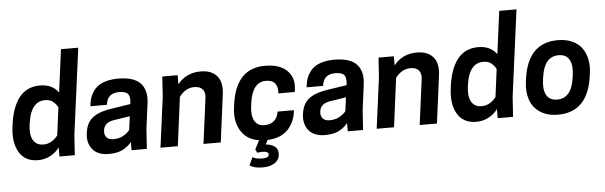

<svg xmlns="http://www.w3.org/2000/svg" viewBox="-57 -1012 4532 1438"><g transform="rotate(-5 2208.5 -293.0)"><path d="M194.8 13.2Q97.2 13.2 53 -60.8Q8.8 -134.8 24.9 -254.9L27.8 -276.9Q36.1 -335.9 53 -383.1Q69.8 -430.2 96.9 -466.8Q124 -503.4 164.1 -523.2Q204.1 -543 254.9 -543Q348.1 -543 395 -478L437 -799.8H566.9L481 -149.9L471.2 0H356V-68.8Q329.6 -31.7 286.6 -9.3Q243.7 13.2 194.8 13.2ZM285.2 -430.2Q231.4 -430.2 199.5 -390.4Q167.5 -350.6 157.2 -277.8L153.8 -255.9Q143.6 -183.6 167 -141.8Q190.4 -100.1 245.1 -100.1Q306.2 -100.1 353 -159.2L379.9 -367.2Q368.2 -392.1 344.7 -411.1Q321.3 -430.2 285.2 -430.2Z M897.9 0V-61Q866.2 -24.4 826.7 -5.6Q787.1 13.2 724.6 13.2Q684.1 13.2 652.8 0.2Q621.6 -12.7 603.8 -35.2Q585.9 -57.6 578.1 -86.2Q570.3 -114.7 573.7 -147L574.7 -155.8Q579.6 -197.3 595.5 -227.3Q611.3 -257.3 638.7 -276.1Q666 -294.9 698.5 -305.7Q731 -316.4 775.9 -323.2L918.9 -345.2L919.9 -353Q925.8 -401.4 908.7 -421.6Q891.6 -441.9 841.8 -441.9Q752.9 -441.9 743.7 -355H619.6L620.6 -363.8Q624 -394.5 632.3 -419.7Q640.6 -444.8 657.5 -468.3Q674.3 -491.7 698.5 -507.8Q722.7 -523.9 759.5 -533.4Q796.4 -543 843.8 -543Q962.4 -543 1011.5 -490Q1060.5 -437 1047.9 -341.8L1022.9 -149.9L1012.7 0ZM770 -94.2Q812.5 -94.2 843.8 -111.6Q875 -128.9 893.1 -151.9L906.7 -254.9L790 -236.8Q712.9 -225.6 706.1 -168L705.1 -159.2Q702.1 -132.3 718.8 -113.3Q735.4 -94.2 770 -94.2Z M1568.4 0H1438.5L1483.4 -341.8Q1488.8 -382.8 1469.2 -406.5Q1449.7 -430.2 1406.2 -430.2Q1340.8 -430.2 1293.5 -367.2L1245.6 0H1115.2L1165.5 -379.9L1175.3 -529.8H1290.5V-460.9Q1318.8 -499 1363.3 -521Q1407.7 -543 1464.4 -543Q1522.5 -543 1559.6 -518.8Q1596.7 -494.6 1609.6 -453.9Q1622.6 -413.1 1615.2 -358.9Z M1822.3 -277.8 1819.3 -255.9Q1809.1 -183.1 1831.3 -141.6Q1853.5 -100.1 1905.3 -100.1Q1953.1 -100.1 1980 -125.2Q2006.8 -150.4 2012.2 -192.9H2135.3L2134.3 -184.1Q2124.5 -100.1 2071 -46.1Q2017.6 7.8 1919.4 12.2L1903.3 44.9Q1943.8 48.3 1968.8 66.4Q1993.7 84.5 1993.7 120.1Q1993.7 164.1 1959 189Q1924.3 213.9 1866.2 213.9Q1800.3 213.9 1767.6 189.9L1795.4 130.9Q1821.8 147 1867.7 147Q1918.5 147 1918.5 121.1Q1918.5 97.2 1872.6 97.2Q1863.8 97.2 1854.2 98.1Q1844.7 99.1 1839.4 100.1L1834.5 101.1L1821.3 75.2L1855.5 8.8Q1762.2 -5.9 1719.2 -78.4Q1676.3 -150.9 1690.4 -254.9L1693.4 -276.9Q1730.5 -543 1947.3 -543Q2058.1 -543 2113 -489Q2168 -435.1 2156.2 -350.1L2153.3 -328.1H2030.3Q2035.2 -375 2014.2 -402.6Q1993.2 -430.2 1944.3 -430.2Q1895 -430.2 1864 -391.8Q1833 -353.5 1822.3 -277.8Z M2523.4 0V-61Q2491.7 -24.4 2452.1 -5.6Q2412.6 13.2 2350.1 13.2Q2309.6 13.2 2278.3 0.2Q2247.1 -12.7 2229.2 -35.2Q2211.4 -57.6 2203.6 -86.2Q2195.8 -114.7 2199.2 -147L2200.2 -155.8Q2205.1 -197.3 2220.9 -227.3Q2236.8 -257.3 2264.2 -276.1Q2291.5 -294.9 2324 -305.7Q2356.4 -316.4 2401.4 -323.2L2544.4 -345.2L2545.4 -353Q2551.3 -401.4 2534.2 -421.6Q2517.1 -441.9 2467.3 -441.9Q2378.4 -441.9 2369.1 -355H2245.1L2246.1 -363.8Q2249.5 -394.5 2257.8 -419.7Q2266.1 -444.8 2283 -468.3Q2299.8 -491.7 2324 -507.8Q2348.1 -523.9 2385 -533.4Q2421.9 -543 2469.2 -543Q2587.9 -543 2637 -490Q2686 -437 2673.3 -341.8L2648.4 -149.9L2638.2 0ZM2395.5 -94.2Q2438 -94.2 2469.2 -111.6Q2500.5 -128.9 2518.6 -151.9L2532.2 -254.9L2415.5 -236.8Q2338.4 -225.6 2331.5 -168L2330.6 -159.2Q2327.6 -132.3 2344.2 -113.3Q2360.8 -94.2 2395.5 -94.2Z M3193.8 0H3064L3108.9 -341.8Q3114.3 -382.8 3094.7 -406.5Q3075.2 -430.2 3031.7 -430.2Q2966.3 -430.2 2918.9 -367.2L2871.1 0H2740.7L2791 -379.9L2800.8 -529.8H2916V-460.9Q2944.3 -499 2988.8 -521Q3033.2 -543 3089.8 -543Q3147.9 -543 3185.1 -518.8Q3222.2 -494.6 3235.1 -453.9Q3248 -413.1 3240.7 -358.9Z M3489.7 13.2Q3392.1 13.2 3347.9 -60.8Q3303.7 -134.8 3319.8 -254.9L3322.8 -276.9Q3331.1 -335.9 3347.9 -383.1Q3364.7 -430.2 3391.8 -466.8Q3418.9 -503.4 3459 -523.2Q3499 -543 3549.8 -543Q3643.1 -543 3689.9 -478L3731.9 -799.8H3861.8L3775.9 -149.9L3766.1 0H3650.9V-68.8Q3624.5 -31.7 3581.5 -9.3Q3538.6 13.2 3489.7 13.2ZM3580.1 -430.2Q3526.4 -430.2 3494.4 -390.4Q3462.4 -350.6 3452.1 -277.8L3448.7 -255.9Q3438.5 -183.6 3461.9 -141.8Q3485.4 -100.1 3540 -100.1Q3601.1 -100.1 3647.9 -159.2L3674.8 -367.2Q3663.1 -392.1 3639.6 -411.1Q3616.2 -430.2 3580.1 -430.2Z M4106.9 -100.1Q4214.8 -100.1 4235.8 -252L4238.8 -273.9Q4249 -347.2 4225.8 -388.7Q4202.6 -430.2 4146 -430.2Q4037.6 -430.2 4016.6 -277.8L4013.7 -255.9Q4003.4 -182.6 4026.9 -141.4Q4050.3 -100.1 4106.9 -100.1ZM4104 13.2Q4022.5 13.2 3968.8 -22.9Q3915 -59.1 3894.8 -118.9Q3874.5 -178.7 3884.8 -254.9L3887.7 -276.9Q3924.8 -543 4148.9 -543Q4210.4 -543 4256.6 -522.2Q4302.7 -501.5 4329.1 -465.1Q4355.5 -428.7 4365.5 -380.1Q4375.5 -331.5 4367.7 -274.9L4364.7 -252.9Q4327.6 13.2 4104 13.2Z"/></g></svg>

Font: Cooper Hewitt
Style: Semibold Italic
Weight: 710
Designer: Village Type and Design LLC
Foundry: Cooper Hewitt Smithsonian Design Museum
Version: 1.000